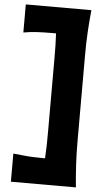

<svg xmlns="http://www.w3.org/2000/svg" viewBox="-65 -923 613 1105"><g transform="rotate(5 241.0 -370.0)"><path d="M41.5 142.1V-20.5Q77.1 -16.1 117.7 -12.7Q158.2 -9.3 212.9 -9.3H225.6Q228 -45.4 228.8 -82.5Q229.5 -119.6 229.5 -162.6V-584.5Q229.5 -625 228.8 -660.9Q228 -696.8 226.1 -731H202.1Q157.2 -731 116.5 -728.8Q75.7 -726.6 38.1 -719.7V-881.8H417Q410.6 -816.9 407 -756.6Q403.3 -696.3 403.3 -619.1V-129.4Q403.3 -50.3 407 12.5Q410.6 75.2 417 142.1Z"/></g></svg>

Font: Pinar-FD ExtraBold
Style: Regular
Weight: 800
Designer: Amin Abedi
Version: Version 3.000